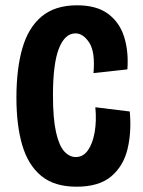

<svg xmlns="http://www.w3.org/2000/svg" viewBox="-20 -691 541 725"><path d="M269 14Q185 14 135.5 -27Q86 -68 64 -143Q42 -218 42 -322Q42 -431 64.5 -509Q87 -587 137.5 -629Q188 -671 271 -671Q345 -671 388.5 -638.5Q432 -606 449 -551Q466 -496 461 -429L333 -415Q340 -495 317 -530Q294 -565 265 -565Q225 -565 202.5 -508Q180 -451 180 -331Q180 -243 191.5 -192Q203 -141 222.5 -119.5Q242 -98 266 -98Q294 -98 312 -123.5Q330 -149 337.5 -192Q345 -235 340 -286L470 -270Q477 -192 461.5 -128Q446 -64 400 -25Q354 14 269 14Z"/></svg>

Font: Bricolage Grotesque 12pt Condensed Bricolage Grotesque 10pt Condensed Regular
Style: Bold
Weight: 700
Width: 3
Designer: Mathieu Triay
Foundry: Atelier Triay
Version: Version 1.001; ttfautohint (v1.8.4.7-5d5b);gftools[0.9.33.de